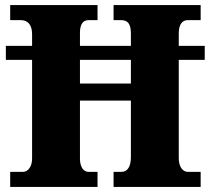

<svg xmlns="http://www.w3.org/2000/svg" viewBox="-20 -734 827 754"><path d="M20 0H363V-59H328C306 -59 294 -81 294 -111V-339H494V-117C494 -81 482 -59 456 -59H426V0H768V-59H718C697 -59 682 -80 682 -113V-499H784V-554H682V-602C682 -639 696 -655 718 -655H768V-714H426V-655H455C483 -655 494 -639 494 -602V-554H294V-605C294 -639 306 -655 328 -655H363V-714H20V-655H61C87 -655 106 -639 106 -600V-554H3V-499H106V-111C106 -81 91 -59 70 -59H20ZM294 -406V-499H494V-406Z"/></svg>

Font: Noto Serif Georgian SemiCondensed Black
Style: Regular
Weight: 900
Width: 4
Designer: Monotype Design Team, Akaki Razmadze
Foundry: Google LLC
Version: Version 2.003